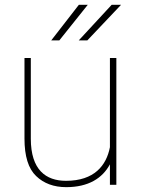

<svg xmlns="http://www.w3.org/2000/svg" viewBox="-20 -770 587 800"><path d="M464.8 0V-528.3H438V-156.7C423.3 -80.6 373 -16.6 254.9 -16.6C170.9 -16.6 108.4 -62.5 108.4 -191.9V-528.3H82V-192.9C82 -119.1 98.1 -67.4 130.4 -36.6C162.1 -5.9 204.1 9.8 255.9 9.8C347.7 9.8 406.7 -26.9 438 -85.4V0ZM343.8 -601.6 484.4 -750H445.3L308.1 -601.6ZM227.1 -601.6 345.7 -750H308.6L193.4 -601.6Z"/></svg>

Font: Vazirmatn Thin
Style: Regular
Weight: 100
Designer: Saber Rastikerdar
Foundry: Saber Rastikerdar
Version: Version 33.003